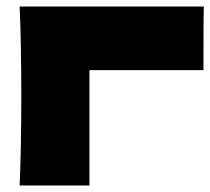

<svg xmlns="http://www.w3.org/2000/svg" viewBox="-20 -566 642 586"><path d="M253 0H40Q45 -115 45 -273Q45 -432 40 -546H602Q601 -511 601 -406V-352H253Z"/></svg>

Font: Mantou Sans
Style: Regular
Weight: 400
Designer: Mant0u / artakana
Foundry: Mant0u / artakana
Version: Version 1.001;October 22, 2023;FontCreator 14.0.0.2901 64-bi